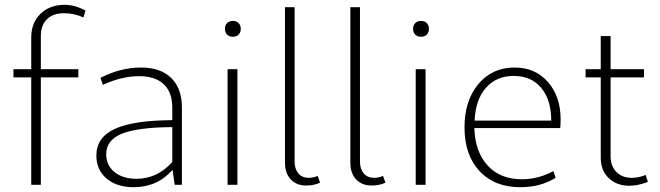

<svg xmlns="http://www.w3.org/2000/svg" viewBox="-20 -769 2747 799"><path d="M110 0V-447H36V-481H110V-613Q110 -674 148.5 -711.5Q187 -749 249 -749Q291 -749 336 -725L327 -696Q291 -714 245 -714Q201 -714 175.5 -689Q150 -664 150 -620V-481H306V-447H150V0Z M536 10Q466 10 423.5 -26Q381 -62 381 -122Q381 -197 457.5 -232.5Q534 -268 697 -269V-320Q697 -385 661.5 -418.5Q626 -452 559 -452Q487 -452 408 -416L398 -445Q481 -488 568 -488Q648 -488 692.5 -444.5Q737 -401 737 -322V0H707L698 -62Q635 10 536 10ZM422 -127Q422 -81 456.5 -53Q491 -25 548 -25Q635 -25 697 -95V-240Q552 -239 487 -212.5Q422 -186 422 -127Z M973 -625Q964 -616 949 -616Q934 -616 925 -625Q916 -634 916 -649Q916 -664 925 -673Q934 -682 949 -682Q964 -682 973 -673Q982 -664 982 -649Q982 -634 973 -625ZM927 0V-481H968V0Z M1254 3Q1214 3 1190 -22.5Q1166 -48 1166 -91V-739H1206V-97Q1206 -66 1221.5 -47.5Q1237 -29 1265 -29Q1284 -29 1302 -37L1312 -9Q1288 3 1254 3Z M1526 3Q1486 3 1462 -22.5Q1438 -48 1438 -91V-739H1478V-97Q1478 -66 1493.5 -47.5Q1509 -29 1537 -29Q1556 -29 1574 -37L1584 -9Q1560 3 1526 3Z M1756 -625Q1747 -616 1732 -616Q1717 -616 1708 -625Q1699 -634 1699 -649Q1699 -664 1708 -673Q1717 -682 1732 -682Q1747 -682 1756 -673Q1765 -664 1765 -649Q1765 -634 1756 -625ZM1710 0V-481H1751V0Z M2145 10Q2038 10 1975.5 -57Q1913 -124 1913 -239Q1913 -350 1970.5 -419Q2028 -488 2122 -488Q2207 -488 2260 -428Q2313 -368 2313 -272Q2313 -245 2311 -236H1954Q1957 -137 2009.5 -80Q2062 -23 2151 -23Q2220 -23 2283 -57L2292 -29Q2230 10 2145 10ZM2118 -453Q2046 -453 2002.5 -404Q1959 -355 1955 -267H2274Q2274 -353 2232.5 -403Q2191 -453 2118 -453Z M2599 4Q2546 4 2513 -28Q2480 -60 2480 -112V-447H2417V-481H2480V-619H2521V-481H2660V-447H2521V-119Q2521 -78 2545 -53.5Q2569 -29 2609 -29Q2639 -29 2667 -41L2676 -12Q2635 4 2599 4Z"/></svg>

Font: Cantarell Light
Style: Regular
Weight: 300
Designer: Dave Crossland, Nikolaus Waxweiler, Florian Fecher, Jacques Le Bailly, Eben Sorkin, Alexei Vanyashin, Alexios Zavras, Em
Version: Version 0.303